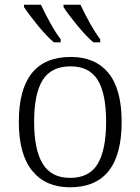

<svg xmlns="http://www.w3.org/2000/svg" viewBox="-20 -786 596 816"><path d="M60 -268Q60 -544 281 -544Q385 -544 441 -475.5Q497 -407 497 -268Q497 10 277 10Q174 10 117 -60Q60 -130 60 -268ZM431 -268Q431 -389 395 -446.5Q359 -504 280 -504Q198 -504 161.5 -446Q125 -388 125 -268Q125 -150 161.5 -90Q198 -30 278 -30Q360 -30 395.5 -90Q431 -150 431 -268ZM82 -756V-766H154Q172 -727 195 -686Q218 -645 238 -619V-606H209Q180 -630 141.5 -677Q103 -724 82 -756ZM250 -756V-766H322Q340 -727 363 -686Q386 -645 406 -619V-606H377Q347 -631 308 -678.5Q269 -726 250 -756Z"/></svg>

Font: Noto Serif Light
Style: Regular
Weight: 300
Designer: Monotype Design Team
Foundry: Monotype Imaging Inc.
Version: Version 1.001